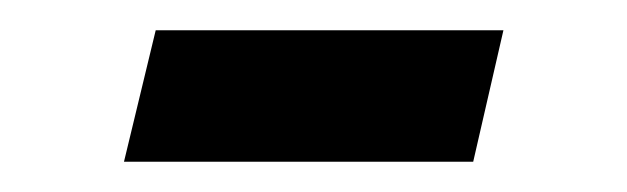

<svg xmlns="http://www.w3.org/2000/svg" viewBox="-20 -525 415 127"><path d="M62 -418H293L313 -505H83Z"/></svg>

Font: Libertinus Sans
Style: Regular
Weight: 400
Designer: Philipp H. Poll, Khaled Hosny
Foundry: Caleb Maclennan
Version: Version 7.050;RELEASE